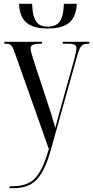

<svg xmlns="http://www.w3.org/2000/svg" viewBox="-20 -756 490 1010"><path d="M232 -606C347 -606 380 -658 384 -736H316C313 -644 286 -616 232 -616C178 -616 152 -643 149 -736H80C85 -657 116 -606 232 -606ZM30 224V234H45C147 234 202 196 248 30L383 -452C401 -515 408 -526 445 -526H450V-536H310V-526H336C374 -526 382 -518 382 -503C382 -494 379 -476 370 -442L307 -217C293 -168 280 -117 271 -83C250 -158 250 -154 225 -231L157 -438C148 -466 141 -488 141 -501C141 -519 153 -526 195 -526H201V-536H3V-526H8C39 -526 43 -520 61 -469L237 28C188 193 144 224 30 224Z"/></svg>

Font: Noto Serif Display ExtraCondensed
Style: Regular
Weight: 400
Width: 2
Designer: Monotype Design Team
Foundry: Monotype Imaging Inc.
Version: Version 2.009